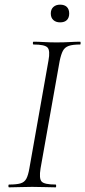

<svg xmlns="http://www.w3.org/2000/svg" viewBox="-20 -804 366 824"><path d="M19 0Q16 0 16 -6Q16 -12 19 -12Q51 -12 68 -17Q85 -22 93 -37Q101 -52 106 -81L188 -544Q196 -587 184 -600Q172 -613 124 -613Q121 -613 121 -619Q121 -625 124 -625Q144 -625 169 -623.5Q194 -622 222 -622Q254 -622 279.5 -623.5Q305 -625 324 -625Q326 -625 326 -619Q326 -613 324 -613Q292 -613 275 -607Q258 -601 250 -586Q242 -571 236 -542L154 -81Q147 -38 158.5 -25Q170 -12 219 -12Q221 -12 221 -6Q221 0 219 0Q199 0 174 -1Q149 -2 118 -2Q90 -2 64.5 -1Q39 0 19 0ZM238 -708Q220 -708 209 -718Q198 -728 198 -746Q198 -764 209 -774Q220 -784 238 -784Q257 -784 267 -774Q277 -764 277 -746Q277 -728 267 -718Q257 -708 238 -708Z"/></svg>

Font: Cormorant Garamond Light
Style: Italic
Weight: 300
Italic angle: -10°
Designer: Christian Thalmann (Catharsis Fonts)
Foundry: Catharsis Fonts
Version: Version 4.001